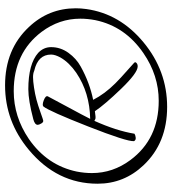

<svg xmlns="http://www.w3.org/2000/svg" viewBox="20 -648 695 776"><g transform="rotate(-90 368.0 -260.5)"><path d="M150 -492Q265 -588 410.5 -588Q556 -588 646 -492Q722 -412 722 -302Q722 -282 719 -260Q700 -124 584.5 -28.5Q469 67 323.5 67Q178 67 88 -28Q13 -107 13 -214Q13 -378 150 -492ZM56 -237Q56 -152 109 -81Q194 33 348 33Q451 33 541 -29Q649 -103 674 -223Q680 -254 680 -284Q680 -369 627 -440Q542 -553 387 -553Q284 -553 194 -492Q87 -418 62 -298Q56 -267 56 -237ZM523 -364Q535 -386 535 -402Q535 -455 470 -470Q459 -475 443.5 -475Q428 -475 401.5 -471Q375 -467 352.5 -461Q330 -455 300.5 -444.5Q271 -434 269 -434Q262 -432 256.5 -441.5Q251 -451 251 -456Q251 -468 274 -474Q350 -494 395 -494Q497 -494 542 -454Q565 -432 565 -402Q565 -364 542 -332Q519 -300 486 -282Q421 -246 352 -232Q376 -185 419 -142Q438 -124 443 -119Q448 -114 472.5 -92.5Q497 -71 501.5 -66.5Q506 -62 502 -58Q497 -52 487 -52Q461 -52 396.5 -119Q332 -186 306 -225Q280 -221 275 -223L267 -227Q227 -138 215 -65Q209 -61 199 -60Q189 -59 185 -67Q183 -96 244.5 -252.5Q306 -409 325 -433Q331 -439 350.5 -431.5Q370 -424 366 -415Q352 -388 321 -331Q290 -274 275 -244Q381 -246 461 -300Q503 -329 523 -364Z"/></g></svg>

Font: Allura
Style: Regular
Weight: 400
Designer: Robert E. Leuschke
Foundry: Robert E. Leuschke
Version: Version 1.004